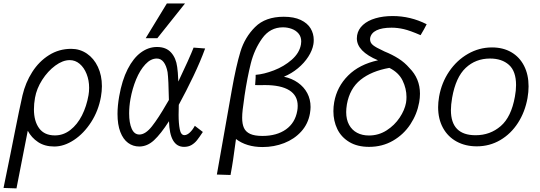

<svg xmlns="http://www.w3.org/2000/svg" viewBox="-41 -826 3061 1089"><path d="M-21 240 18.5 46.5 44 -81.5Q67.5 -200.5 86.5 -285Q103.5 -357.5 141.8 -417.5Q180 -477.5 236.8 -513.2Q293.5 -549 363 -549Q412 -549 451.8 -522Q491.5 -495 514.2 -446.8Q537 -398.5 537 -337Q537 -309 531.5 -277Q517.5 -198 476 -133.5Q434.5 -69 378.5 -32Q322.5 5 267 5Q213 5 175.2 -20Q137.5 -45 116.5 -84.5L90 50.5Q61.5 193 52.5 242.5ZM461 -286Q464.5 -305.5 464.5 -328Q464.5 -370.5 450.2 -406.5Q436 -442.5 411 -463.8Q386 -485 354.5 -485Q315 -485 272.5 -453.8Q230 -422.5 198.2 -372.8Q166.5 -323 157.5 -271Q151.5 -237.5 151.5 -206Q151.5 -138.5 181.2 -98.2Q211 -58 270.5 -58Q318.5 -58 358 -88.8Q397.5 -119.5 423.8 -171.2Q450 -223 461 -286Z M625.5 -179.5Q625.5 -225.5 635 -279.5Q651 -371 683.2 -434Q715.5 -497 758.2 -528.2Q801 -559.5 849.5 -559.5Q901 -559.5 929.2 -528.2Q957.5 -497 964 -446Q968 -422.5 970.5 -363.5Q998 -421 1022.8 -476Q1047.5 -531 1057 -556L1122.5 -551Q1096 -478 1055.8 -393.8Q1015.5 -309.5 973 -231.5L972 -174Q972 -126.5 978.5 -93Q985 -59.5 1005 -59.5Q1019.5 -59.5 1035.5 -74.2Q1051.5 -89 1064 -112.5L1109.5 -77.5Q1089 -46.5 1076 -30.2Q1063 -14 1045.2 -3.5Q1027.5 7 1003 7Q921.5 7 917.5 -138.5Q870.5 -65.5 832.2 -30.2Q794 5 749 5Q713.5 5 685.5 -15.5Q657.5 -36 641.5 -77.5Q625.5 -119 625.5 -179.5ZM785.5 -609.5 905.5 -806.5H1008.5L851.5 -609.5ZM691.5 -182.5Q691.5 -129 706 -96Q720.5 -63 749.5 -63Q784 -63 820.8 -109.5Q857.5 -156 904.5 -238L917 -259Q915 -375.5 909.5 -416.5Q902.5 -454 887 -474Q871.5 -494 848.5 -494Q814 -494 783.5 -461.2Q753 -428.5 731.2 -376Q709.5 -323.5 699 -264.5Q691.5 -222.5 691.5 -182.5Z M1568.5 -731Q1626.5 -731 1664.8 -712.8Q1703 -694.5 1720.8 -664.8Q1738.5 -635 1738.5 -599.5Q1738.5 -586 1736.5 -574.5Q1730.5 -540 1707.5 -504.2Q1684.5 -468.5 1648.8 -438.8Q1613 -409 1569.5 -391Q1615 -381 1649 -357Q1683 -333 1701.8 -297.8Q1720.5 -262.5 1720.5 -219Q1720.5 -204.5 1717 -182.5Q1706.5 -123 1667.5 -80Q1628.5 -37 1571 -14.5Q1513.5 8 1448.5 8Q1357 8 1297.5 -37.5Q1287 40.5 1281.2 79.5Q1275.5 118.5 1266.5 166.5L1189 164L1274 -316.5Q1298 -452 1322.8 -533.2Q1347.5 -614.5 1406 -672.8Q1464.5 -731 1568.5 -731ZM1645 -197.5Q1647.5 -210 1647.5 -226Q1647.5 -284 1600 -313.8Q1552.5 -343.5 1461 -343.5L1432 -343L1406 -343.5L1407.5 -364.5Q1409.5 -388 1409 -401.5Q1455.5 -405 1512.8 -427Q1570 -449 1613.8 -487.2Q1657.5 -525.5 1666 -574Q1667.5 -583 1667.5 -591Q1667.5 -617.5 1652.5 -635.5Q1637.5 -653.5 1613.8 -662.2Q1590 -671 1564 -671Q1491 -671 1446.2 -608.5Q1401.5 -546 1381.5 -466.2Q1361.5 -386.5 1346 -283L1344 -267.5Q1338.5 -230 1335.5 -204.5Q1332.5 -179 1332.5 -158Q1332.5 -122.5 1342.8 -100.2Q1353 -78 1378 -66.5Q1403 -55 1447.5 -55Q1528.5 -55 1580.8 -92Q1633 -129 1645 -197.5Z M1850 -195.5Q1850 -221 1854.5 -246.5Q1870 -334 1933.5 -397.5Q1997 -461 2103 -484Q1983 -534.5 1983 -608.5Q1983 -617 1984.5 -626Q1990.5 -660 2017.8 -684.8Q2045 -709.5 2088.5 -722.2Q2132 -735 2186 -735Q2287.5 -735 2379 -688.5L2364 -660Q2359.5 -651.5 2344.5 -626.5Q2285 -652.5 2249.2 -660.8Q2213.5 -669 2180 -669Q2125.5 -669 2094.8 -654Q2064 -639 2058.5 -610.5Q2058 -608 2058 -603Q2058 -583 2075.2 -569.5Q2092.5 -556 2128 -540L2140 -534Q2183.5 -516.5 2219 -494Q2254.5 -471.5 2281 -440.5Q2341 -380.5 2341 -294.5Q2341 -271 2336.5 -245.5Q2324.5 -178.5 2286.5 -120.8Q2248.5 -63 2188 -28Q2127.5 7 2052.5 7Q1986 7 1940.2 -20.5Q1894.5 -48 1872.2 -94Q1850 -140 1850 -195.5ZM2262 -243.5Q2264.5 -258.5 2264.5 -276Q2264.5 -323.5 2242.5 -369Q2220.5 -414.5 2167.5 -441Q2066 -423 2004.2 -373.5Q1942.5 -324 1926.5 -234Q1922.5 -209 1922.5 -190.5Q1922.5 -148 1939 -118Q1955.5 -88 1984.5 -72.8Q2013.5 -57.5 2051.5 -57.5Q2106.5 -57.5 2151.8 -86.5Q2197 -115.5 2225.8 -158.8Q2254.5 -202 2262 -243.5Z M2444 -218Q2444 -245 2449.5 -278Q2463.5 -357 2506.5 -420.5Q2549.5 -484 2613.2 -520.5Q2677 -557 2749.5 -557Q2812.5 -557 2859.2 -529.8Q2906 -502.5 2931.5 -452.5Q2957 -402.5 2957 -336Q2957 -304.5 2951 -270Q2937 -191.5 2897 -129.2Q2857 -67 2796.5 -31.5Q2736 4 2663 4Q2599 4 2549.2 -23Q2499.5 -50 2471.8 -100.2Q2444 -150.5 2444 -218ZM2879.5 -278Q2886 -312.5 2886 -343.5Q2886 -422 2845.8 -458Q2805.5 -494 2738.5 -494Q2657 -494 2600.5 -441Q2544 -388 2523.5 -272Q2516.5 -231 2516.5 -201.5Q2516.5 -59 2656.5 -59Q2739 -59 2799 -110.8Q2859 -162.5 2879.5 -278Z"/></svg>

Font: JuliaMono Light
Style: Italic
Weight: 300
Italic angle: -9°
Monospace: yes
Designer: cormullion
Foundry: corm
Version: Version 0.054; ttfautohint (v1.8.4)